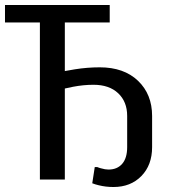

<svg xmlns="http://www.w3.org/2000/svg" viewBox="-20 -720 680 770"><path d="M435 30Q404 30 376 23Q372 22 363 19.5Q354 17 350 15L360 -50H370Q380 -46 385 -45Q402 -40 415 -40Q450 -40 470 -63Q490 -86 490 -130V-255Q490 -312 454 -346Q418 -380 355 -380Q315 -380 273 -372L240 -365V0H140V-630H0V-700H420V-630H240V-435L280 -442Q330 -450 380 -450Q477 -450 533.5 -396Q590 -342 590 -255V-130Q590 -58 547 -14Q504 30 435 30Z"/></svg>

Font: Scada
Style: Regular
Weight: 400
Designer: Jovanny Lemonad
Foundry: Jovanny Lemonad
Version: Version 4.100;PS 004.100;hotconv 1.0.88;makeotf.lib2.5.64775